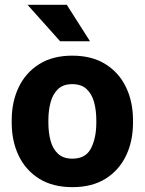

<svg xmlns="http://www.w3.org/2000/svg" viewBox="-20 -770 603 800"><path d="M28.8 -258.8V-269Q28.8 -346.2 58.1 -407Q87.4 -467.8 143.6 -502.9Q199.7 -538.1 280.8 -538.1Q362.8 -538.1 419.2 -502.9Q475.6 -467.8 504.9 -407Q534.2 -346.2 534.2 -269V-258.8Q534.2 -181.6 504.9 -120.8Q475.6 -60.1 419.4 -25.1Q363.3 9.8 281.7 9.8Q200.2 9.8 143.8 -25.1Q87.4 -60.1 58.1 -120.8Q28.8 -181.6 28.8 -258.8ZM181.6 -269V-258.8Q181.6 -216.8 190.9 -182.9Q200.2 -148.9 222.2 -128.9Q244.1 -108.9 281.7 -108.9Q337.4 -108.9 359.4 -152.3Q381.3 -195.8 381.3 -258.8V-269Q381.3 -310.1 372.1 -344.2Q362.8 -378.4 340.8 -398.9Q318.8 -419.4 280.8 -419.4Q243.7 -419.4 221.9 -398.9Q200.2 -378.4 190.9 -344.2Q181.6 -310.1 181.6 -269ZM258.3 -750 355 -598.1H230.5L94.7 -750Z"/></svg>

Font: Vazirmatn RD UI ExtraBold
Style: Regular
Weight: 800
Designer: Saber Rastikerdar
Foundry: Saber Rastikerdar
Version: Version 33.003